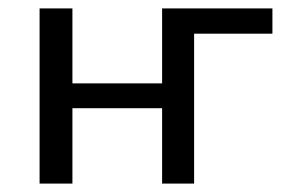

<svg xmlns="http://www.w3.org/2000/svg" viewBox="-20 -436 691 456"><path d="M74 0V-416H152V0ZM112 -179V-238H406V-179ZM365 0V-416H441V0ZM406 -356V-416H627V-356Z"/></svg>

Font: Ysabeau Office Medium
Style: Regular
Weight: 500
Designer: Christian Thalmann (Catharsis Fonts)
Version: Version 2.001;gftools[0.9.30]; featfreeze: tnum,lnum,ss02